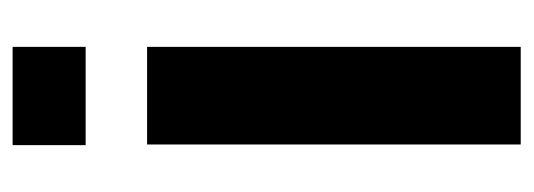

<svg xmlns="http://www.w3.org/2000/svg" viewBox="-284 -542 826 297"><g transform="rotate(-90 128.5 -393.0)"><path d="M54 0V-578H205V0ZM53 -673V-786H205V-673Z"/></g></svg>

Font: Oswald SemiBold
Style: Regular
Weight: 600
Designer: Vernon Adams
Foundry: Vernon Adams
Version: Version 4.103;gftools[0.9.33.dev8+g029e19f]